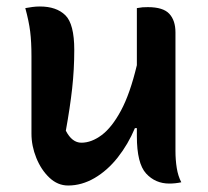

<svg xmlns="http://www.w3.org/2000/svg" viewBox="-20 -562 640 592"><path d="M103 -542Q154 -542 181.5 -515Q209 -488 209 -408Q209 -348 202.5 -289.5Q196 -231 183 -159Q202 -122 231 -122Q262 -122 293.5 -145.5Q325 -169 353 -221Q381 -273 402 -361V-537Q413 -539 419.5 -539.5Q426 -540 436 -540Q483 -540 502 -519.5Q521 -499 521 -462V-97Q521 -69 525 -44Q529 -19 539 0Q530 2 520.5 3Q511 4 502 4Q459 4 430.5 -27Q402 -58 402 -142V-167H396Q375 -117 343 -76.5Q311 -36 271.5 -13Q232 10 190 10Q158 10 132.5 -14Q107 -38 92 -75Q77 -112 77 -150V-389Q77 -433 73 -465Q69 -497 58 -537Q69 -539 80 -540.5Q91 -542 103 -542Z"/></svg>

Font: Recursive Mn Csl St SmB
Style: Regular
Weight: 600
Monospace: yes
Version: Version 1.079;hotconv 1.0.112;makeotfexe 2.5.65598; ttfautoh